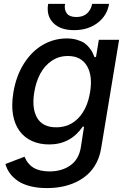

<svg xmlns="http://www.w3.org/2000/svg" viewBox="-20 -750 657 986"><path d="M220.5 215.9Q172.9 215.9 134.9 206.1Q96.9 196.4 71.7 179Q46.5 161.6 30.7 139.9Q14.9 118.3 7.8 92.3L105.8 54.7Q111.2 66.4 115.9 74.8Q120.7 83.1 131.2 94.5Q141.7 105.8 154.3 112.9Q166.9 120 187.5 125.2Q208.1 130.3 233.7 130.3Q297.2 130.3 340.9 99.6Q384.6 68.9 394.9 7.8L411.6 -99.4H404.8Q341.6 -8.2 232.6 -8.2Q183.9 -8.2 145.2 -25.4Q106.5 -42.6 81.1 -76.3Q55.8 -110.1 46.9 -159.8Q38 -209.5 48.7 -274.9Q62.5 -359.7 102.8 -423.3Q143.1 -486.9 200.1 -519.7Q257.1 -552.6 323.2 -552.6Q352.3 -552.6 375.7 -545.5Q399.1 -538.4 413.2 -528.9Q427.2 -519.5 438.7 -504.8Q450.3 -490.1 455.1 -480.3Q459.9 -470.5 465.2 -457H473L487.6 -545.5H591.6L499.3 12.1Q492.5 53.3 474.8 87.2Q457 121.1 431.1 144.7Q405.2 168.3 371.8 184.5Q338.4 200.6 300.4 208.3Q262.4 215.9 220.5 215.9ZM268.8 -96.2Q337 -96.2 382.8 -144Q428.6 -191.8 442.5 -276.3Q456.7 -360.4 426.5 -411.4Q396.3 -462.4 328.5 -462.4Q281.6 -462.4 245 -437.3Q208.5 -412.3 186.6 -371.1Q164.8 -329.9 155.9 -276.3Q142.4 -193.2 170.8 -144.7Q199.2 -96.2 268.8 -96.2ZM453.1 -730.1H540.1Q530.2 -669.7 481.2 -632.5Q432.2 -595.2 360.4 -595.2Q289.4 -595.2 253.2 -632.5Q217 -669.7 227.3 -730.1H313.9Q308.9 -701 322.8 -681.8Q336.6 -662.6 372.2 -662.6Q407.3 -662.6 427.6 -681.6Q447.8 -700.6 453.1 -730.1Z"/></svg>

Font: Karasuma Gothic
Style: Medium Italic
Weight: 500
Italic angle: 9.39998°
Designer: Rasmus Andersson / Ryoko Nishizuka
Foundry: Genbu
Version: Version 1.00